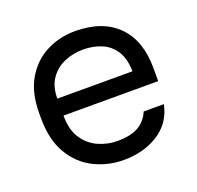

<svg xmlns="http://www.w3.org/2000/svg" viewBox="-102 -648 784 766"><g transform="rotate(-20 290.0 -265.0)"><path d="M300 10Q233 10 174.5 -19Q116 -48 80.5 -108Q45 -168 45 -260V-280Q45 -368 79 -425.5Q113 -483 169 -511.5Q225 -540 290 -540Q407 -540 471 -476Q535 -412 535 -295V-239H133Q133 -177 158.5 -140Q184 -103 222.5 -86.5Q261 -70 300 -70Q360 -70 392.5 -90Q425 -110 439 -145H525Q509 -69 446.5 -29.5Q384 10 300 10ZM295 -460Q254 -460 217 -444.5Q180 -429 156.5 -396Q133 -363 133 -311H452Q451 -366 429.5 -398.5Q408 -431 373 -445.5Q338 -460 295 -460Z"/></g></svg>

Font: Golos Text
Style: Regular
Weight: 400
Designer: A.Korolkova, Vitaly Kuzmin
Foundry: ParaType Ltd
Version: Version 2.004